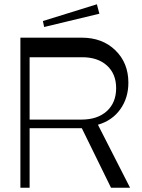

<svg xmlns="http://www.w3.org/2000/svg" viewBox="-20 -876 664 896"><path d="M75.2 0V-700.2H361.8Q458 -700.2 518.6 -641.1Q579.1 -582 579.1 -490.2Q579.1 -418.9 541.3 -366Q503.4 -313 437 -293.9L586.9 0H498L361.8 -277.8H118.2V0ZM186 -750 180.2 -777.8 432.1 -856 443.8 -812ZM118.2 -317.9H359.9Q435.1 -317.9 478.5 -357.4Q522 -397 522 -464.8Q522 -531.2 479.2 -570.1Q436.5 -608.9 363.8 -608.9H118.2Z"/></svg>

Font: Ribes
Style: Regular
Weight: 400
Designer: Luigi Gorlero
Foundry: Collletttivo
Version: Version 2.100;Glyphs 3.2 (3217)